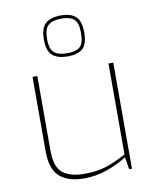

<svg xmlns="http://www.w3.org/2000/svg" viewBox="-89 -873 760 946"><g transform="rotate(-10 291.0 -399.5)"><path d="M255 6Q176 6 133.5 -31.5Q91 -69 91 -159V-531H115V-159Q115 -75 152.5 -45.5Q190 -16 261 -16Q323 -16 369.5 -31Q416 -46 471 -76V-531H495V0H481L471 -62Q428 -34 372 -14Q316 6 255 6ZM280 -600Q231 -600 204.5 -622Q178 -644 178 -702Q178 -760 204.5 -782.5Q231 -805 280 -805Q330 -805 355 -782.5Q380 -760 380 -702Q380 -644 355 -622Q330 -600 280 -600ZM280 -616Q324 -616 344 -633.5Q364 -651 364 -702Q364 -753 344 -771Q324 -789 280 -789Q237 -789 215.5 -771Q194 -753 194 -702Q194 -651 215.5 -633.5Q237 -616 280 -616Z"/></g></svg>

Font: Exo Thin Thin
Style: Regular
Weight: 250
Version: Version 2.000